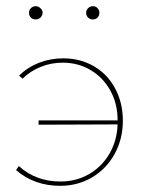

<svg xmlns="http://www.w3.org/2000/svg" viewBox="-20 -599 466 622"><path d="M74 -558Q74 -567 80.5 -573Q87 -579 96 -579Q104 -579 111 -572.5Q118 -566 118 -558Q118 -549 111.5 -542.5Q105 -536 96 -536Q86 -536 80 -542Q74 -548 74 -558ZM259 -558Q259 -566 265.5 -572.5Q272 -579 281 -579Q290 -579 296 -572.5Q302 -566 302 -558Q302 -548 296 -542Q290 -536 281 -536Q272 -536 265.5 -542Q259 -548 259 -558ZM378 -208Q378 -149 351.5 -100.5Q325 -52 278.5 -24.5Q232 3 175 3Q91 3 32 -48L41 -61Q96 -11 176 -11Q227 -11 268.5 -35Q310 -59 334.5 -101Q359 -143 361 -196L105 -195V-209H361Q361 -263 337.5 -305.5Q314 -348 273.5 -372Q233 -396 183 -396Q145 -396 111 -382Q77 -368 53 -344L42 -354Q69 -381 106 -395.5Q143 -410 185 -410Q240 -410 284 -384.5Q328 -359 353 -312.5Q378 -266 378 -208Z"/></svg>

Font: Ysabeau Infant Thin
Style: Regular
Weight: 200
Designer: Christian Thalmann (Catharsis Fonts)
Version: Version 0.003